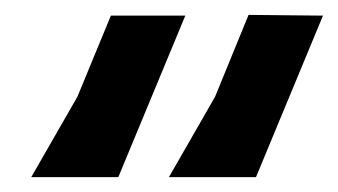

<svg xmlns="http://www.w3.org/2000/svg" viewBox="-20 -885 454 258"><path d="M324 -647 414 -864 314 -865 269 -755 207 -647ZM139 -647 229 -864H129L84 -755L22 -647Z"/></svg>

Font: BackOut Medium
Style: Regular
Weight: 500
Designer: Frank Adebiaye
Foundry: Velvetyne Type Foundry
Version: Version 2.000;hotconv 1.0.109;makeotfexe 2.5.65596